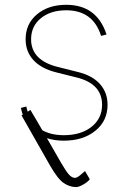

<svg xmlns="http://www.w3.org/2000/svg" viewBox="-20 -574 522 799"><path d="M106.5 -116.5Q120.7 -93 133 -71.9Q145.2 -50.8 156.2 -32Q192.8 -11.4 245.7 -11.4Q316.8 -11.4 360.8 -46.2Q404.8 -81 404.8 -137.8Q404.8 -225.1 299.7 -251.4L214.5 -272.7Q151.6 -288.4 119.1 -323.9Q86.6 -359.4 86.6 -410.5Q86.6 -474.8 133.9 -514.4Q181.1 -554 255.7 -554Q383.2 -554 423.3 -430.4L400.6 -424.7Q367.2 -531.2 255.7 -531.2Q190.3 -531.2 149.9 -498Q109.4 -464.8 109.4 -410.5Q109.4 -323.2 220.2 -295.5L305.4 -274.1Q365.4 -259.2 396.5 -223.7Q427.6 -188.2 427.6 -137.8Q427.6 -71 376.8 -29.8Q326 11.4 245.7 11.4Q207 11.4 175.4 1.1Q212.7 66.1 233.3 101.9Q253.9 137.8 266.5 152Q279.1 166.2 292.6 166.2Q300.4 165.8 313.6 155.2Q326.7 144.5 333.8 137.8L353.7 171.9Q346.2 182.5 327.2 193.5Q308.2 204.5 296.9 204.5Q269.5 204.5 244.7 187.3Q219.8 170.1 187.5 113.6L69.6 -93.8L74.6 -96.9Q70 -110.1 66.8 -125L89.5 -130.7Q91.6 -119.7 95.2 -109.4Z"/></svg>

Font: Inter UI Thin
Style: Regular
Weight: 100
Designer: Rasmus Andersson
Foundry: rsms
Version: 3.2;8d6f07862